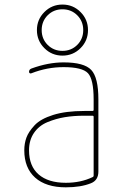

<svg xmlns="http://www.w3.org/2000/svg" viewBox="-20 -800 540 830"><path d="M384.8 -41V-294.9Q384.8 -299.8 379.9 -299.8H344.7Q298.8 -299.8 260.3 -293.5Q221.7 -287.1 185.1 -272Q148.4 -256.8 127 -225.6Q105.5 -194.3 105.5 -150.4Q105.5 -82 147 -45.9Q188.5 -9.8 264.6 -9.8Q329.1 -9.8 379.9 -34.2Q384.8 -36.1 384.8 -41ZM379.9 -320.3Q384.8 -320.3 384.8 -325.2V-370.1Q384.8 -457 360.4 -483.4Q335.9 -509.8 254.9 -509.8Q183.6 -509.8 116.2 -483.4Q112.3 -481.4 108.9 -483.4Q105.5 -485.4 105.5 -489.3Q105.5 -500 116.2 -503.9Q188.5 -530.3 254.9 -530.3Q343.8 -530.3 374.5 -497.6Q405.3 -464.8 405.3 -370.1V-58.6Q405.3 -20.5 373 -7.8Q329.1 9.8 264.6 9.8Q178.7 9.8 131.8 -32.2Q85 -74.2 85 -150.4Q85 -179.7 94.2 -205.1Q103.5 -230.5 129.4 -258.3Q155.3 -286.1 210 -303.2Q264.6 -320.3 344.7 -320.3ZM314 -733.9Q288.1 -759.8 250 -759.8Q211.9 -759.8 186 -733.9Q160.2 -708 160.2 -669.9Q160.2 -631.8 186 -606Q211.9 -580.1 250 -580.1Q288.1 -580.1 314 -606Q339.8 -631.8 339.8 -669.9Q339.8 -708 314 -733.9ZM328.1 -591.8Q295.9 -559.6 250 -559.6Q204.1 -559.6 171.9 -591.8Q139.6 -624 139.6 -669.9Q139.6 -715.8 171.9 -748Q204.1 -780.3 250 -780.3Q295.9 -780.3 328.1 -748Q360.4 -715.8 360.4 -669.9Q360.4 -624 328.1 -591.8Z"/></svg>

Font: Rounded Mgen+ 1mn thin
Style: Regular
Weight: 100
Designer: [Source Han Sans]
Ryoko NISHIZUKA  (kana & ideographs); Paul D. Hunt (Latin, Greek & Cyrillic); Wenlong ZHANG  (bopomofo
Version: Version 1.059.20150602